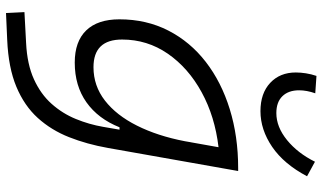

<svg xmlns="http://www.w3.org/2000/svg" viewBox="-233 -585 1052 626"><g transform="rotate(90 293.0 -272.0)"><path d="M22.5 234.4 19.5 174.3 120.1 168.9Q189.9 165.5 238.5 143.3Q287.1 121.1 318.6 85.7Q350.1 50.3 367.9 6.8Q385.7 -36.6 393.6 -82.5L402.8 -135.7H395Q367.2 -65.9 313.5 -27.8Q259.8 10.3 184.1 10.3Q115.2 10.3 79.1 -27.1Q43 -64.5 43 -135.3Q43 -223.1 79.6 -294.7Q116.2 -366.2 181.9 -417Q247.6 -467.8 335.9 -495.1Q424.3 -522.5 528.3 -522.5H537.6L462.4 -98.1Q450.2 -29.3 427.2 28.8Q404.3 86.9 364.5 130.9Q324.7 174.8 262.7 200.7Q200.7 226.6 110.4 230.5ZM460 -458.5Q359.9 -446.8 280.5 -403.3Q201.2 -359.9 155 -293Q108.9 -226.1 108.9 -144Q108.9 -50.8 199.2 -50.8Q259.8 -50.8 307.9 -88.1Q356 -125.5 389.6 -192.6Q423.3 -259.8 440.4 -348.6L443.8 -368.2V-367.7ZM342.3 -595.2Q284.2 -595.2 250.2 -627Q216.3 -658.7 216.3 -710.4Q216.3 -726.1 219 -743.4Q221.7 -760.7 227.5 -777.8L284.2 -773.9Q274.4 -746.1 274.4 -721.2Q274.4 -686.5 293.7 -666.7Q313 -647 348.6 -647Q394 -647 436.8 -681.9Q479.5 -716.8 507.3 -772.9L554.7 -747.1Q515.1 -671.9 459 -633.5Q402.8 -595.2 342.3 -595.2Z"/></g></svg>

Font: Cascadia Mono Light
Style: Italic
Weight: 300
Italic angle: -10°
Monospace: yes
Designer: Aaron Bell
Foundry: Saja Typeworks
Version: Version 2404.023; ttfautohint (v1.8.4)